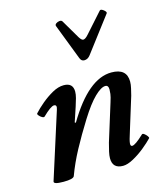

<svg xmlns="http://www.w3.org/2000/svg" viewBox="-109 -788 751 883"><g transform="rotate(-15 267.0 -347.0)"><path d="M84 13Q35 13 40 -1L140 -315Q148 -338 132 -338Q117 -338 77 -299Q73 -296 65 -300.5Q57 -305 51 -312.5Q45 -320 49 -323Q65 -341 90.5 -362.5Q116 -384 144.5 -400Q173 -416 199 -416Q243 -416 243 -374Q243 -361 238.5 -344Q234 -327 227 -306L204 -237L209 -235Q316 -416 426 -416Q499 -416 499 -353Q499 -339 495 -322Q491 -305 487 -289L437 -127Q426 -94 424.5 -79.5Q423 -65 432 -65Q447 -65 488 -104Q492 -108 499.5 -102.5Q507 -97 512.5 -89.5Q518 -82 516 -79Q499 -61 472.5 -39.5Q446 -18 417.5 -2.5Q389 13 368 13Q318 13 318 -36Q318 -49 322 -67Q326 -85 332 -107L387 -284Q395 -309 396.5 -321.5Q398 -334 398 -343Q398 -363 383 -363Q363 -363 331.5 -332.5Q300 -302 260 -238Q220 -174 188.5 -115.5Q157 -57 136 0Q131 13 84 13ZM321 -502Q307 -502 301 -518L236 -687Q233 -694 240 -699.5Q247 -705 256.5 -706Q266 -707 270 -701L323 -611Q333 -595 341 -595Q351 -595 365 -611L448 -704Q452 -709 460 -705Q468 -701 473.5 -694.5Q479 -688 476 -684L350 -518Q338 -502 321 -502Z"/></g></svg>

Font: Junicode SmExp
Style: Bold Italic
Weight: 700
Width: 6
Italic angle: -11°
Designer: Peter S. Baker
Version: Version 2.205; ttfautohint (v1.8.4)